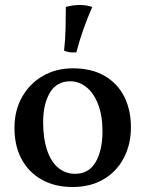

<svg xmlns="http://www.w3.org/2000/svg" viewBox="-20 -741 584 770"><path d="M271 9Q200 9 147.5 -20.5Q95 -50 66.5 -103Q38 -156 38 -228Q38 -298 68.5 -352Q99 -406 152 -436.5Q205 -467 272 -467Q347 -467 399 -437Q451 -407 478 -354Q505 -301 505 -230Q505 -161 476 -106.5Q447 -52 394.5 -21.5Q342 9 271 9ZM281 -44Q337 -44 364 -91.5Q391 -139 391 -215Q391 -277 373.5 -322.5Q356 -368 326.5 -391.5Q297 -415 262 -415Q207 -415 180 -369Q153 -323 153 -251Q153 -187 168.5 -140Q184 -93 213 -68.5Q242 -44 281 -44ZM286 -531Q271 -530 259.5 -531.5Q248 -533 237 -538Q242 -583 243 -628Q244 -673 244 -713Q258 -717 272 -719Q286 -721 299 -721Q328 -721 350 -713Q331 -670 315.5 -626.5Q300 -583 286 -531Z"/></svg>

Font: Vollkorn Medium
Style: Regular
Weight: 500
Designer: Friedrich Althausen
Foundry: Friedrich Althausen
Version: Version 5.000